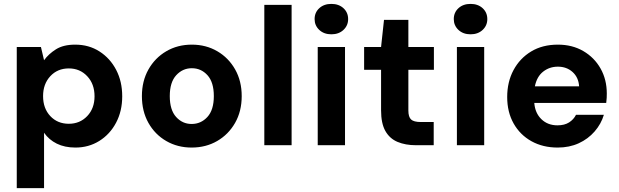

<svg xmlns="http://www.w3.org/2000/svg" viewBox="-20 -745 3177 985"><path d="M66 220V-504H190L206 -436Q229 -468 267 -492Q305 -516 366 -516Q436 -516 490.5 -481Q545 -446 576 -386.5Q607 -327 607 -251Q607 -175 575.5 -115.5Q544 -56 489.5 -22Q435 12 367 12Q312 12 271.5 -8Q231 -28 206 -64V220ZM333 -110Q390 -110 427.5 -149.5Q465 -189 465 -251Q465 -314 427.5 -354Q390 -394 333 -394Q275 -394 238 -354Q201 -314 201 -252Q201 -189 238 -149.5Q275 -110 333 -110Z M963 12Q891 12 833 -21.5Q775 -55 741.5 -114.5Q708 -174 708 -252Q708 -329 741.5 -388.5Q775 -448 833 -482Q891 -516 964 -516Q1037 -516 1095 -482Q1153 -448 1186.5 -388.5Q1220 -329 1220 -252Q1220 -174 1186 -114.5Q1152 -55 1094 -21.5Q1036 12 963 12ZM963 -109Q1011 -109 1044 -145Q1077 -181 1077 -252Q1077 -323 1044.5 -359Q1012 -395 964 -395Q917 -395 884 -359Q851 -323 851 -252Q851 -181 883.5 -145Q916 -109 963 -109Z M1336 0V-720H1476V0Z M1680 -569Q1642 -569 1618 -591.5Q1594 -614 1594 -647Q1594 -681 1618 -703Q1642 -725 1680 -725Q1718 -725 1742 -703Q1766 -681 1766 -647Q1766 -614 1742 -591.5Q1718 -569 1680 -569ZM1610 0V-504H1750V0Z M2114 0Q2060 0 2019.5 -17Q1979 -34 1957 -73Q1935 -112 1935 -179V-387H1848V-504H1935L1950 -643H2075V-504H2206V-387H2075V-178Q2075 -145 2089 -132Q2103 -119 2139 -119H2205V0Z M2394 -569Q2356 -569 2332 -591.5Q2308 -614 2308 -647Q2308 -681 2332 -703Q2356 -725 2394 -725Q2432 -725 2456 -703Q2480 -681 2480 -647Q2480 -614 2456 -591.5Q2432 -569 2394 -569ZM2324 0V-504H2464V0Z M2841 12Q2765 12 2706.5 -20.5Q2648 -53 2615 -111.5Q2582 -170 2582 -247Q2582 -325 2614.5 -385.5Q2647 -446 2705 -481Q2763 -516 2842 -516Q2916 -516 2972.5 -483Q3029 -450 3061 -393.5Q3093 -337 3093 -265Q3093 -255 3092.5 -243Q3092 -231 3090 -217H2721Q2725 -165 2757.5 -133.5Q2790 -102 2840 -102Q2876 -102 2899.5 -117Q2923 -132 2935 -156H3078Q3064 -109 3030.5 -70.5Q2997 -32 2949 -10Q2901 12 2841 12ZM2842 -403Q2799 -403 2766.5 -377.5Q2734 -352 2724 -302H2951Q2948 -348 2917.5 -375.5Q2887 -403 2842 -403Z"/></svg>

Font: DM Sans ExtraBold
Style: Regular
Weight: 800
Designer: Colophon Foundry, Jonny Pinhorn
Foundry: Colophon Foundry
Version: Version 4.004; ttfautohint (v1.8.4.7-5d5b)